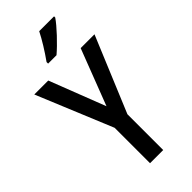

<svg xmlns="http://www.w3.org/2000/svg" viewBox="-292 -995 1051 1051"><g transform="rotate(-45 233.0 -470.0)"><path d="M379 -931V-940H264C242 -896 208 -841 173 -792V-780H238C283 -818 353 -892 379 -931ZM234 -389 108 -714H0L182 -274V0H284V-277L466 -714H359Z"/></g></svg>

Font: Noto Sans Gujarati Condensed Medium
Style: Regular
Weight: 500
Width: 3
Designer: Jelle Bosma - Monotype Design Team, Universal Thirst
Foundry: Monotype Imaging Inc.
Version: Version 2.106